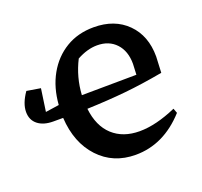

<svg xmlns="http://www.w3.org/2000/svg" viewBox="-97 -602 758 719"><g transform="rotate(-20 281.5 -242.5)"><path d="M81 -214Q42 -214 19.5 -232Q-3 -250 -3 -282Q-3 -316 25 -356L80 -347L67 -257L121 -265Q126 -333 155 -384.5Q184 -436 232 -465Q280 -494 343 -494Q426 -494 476 -444Q526 -394 526 -311L523 -247Q441 -232 371 -225Q301 -218 217 -215Q225 -144 266 -106.5Q307 -69 373 -69Q438 -69 520 -105L527 -86Q441 9 329 9Q240 9 183 -52Q126 -113 120 -214ZM251 -403Q219 -340 215 -270L433 -272L435 -315Q435 -366 407 -396Q379 -426 332 -426Q293 -426 251 -403Z"/></g></svg>

Font: Piazzolla Medium
Style: Regular
Weight: 500
Designer: Juan Pablo del Peral
Foundry: Huerta Tipografica
Version: Version 1.330